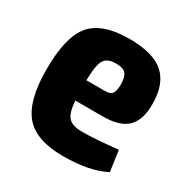

<svg xmlns="http://www.w3.org/2000/svg" viewBox="-126 -617 720 739"><g transform="rotate(30 234.5 -247.5)"><path d="M264 -106Q323 -106 422 -117L435 -25Q365 12 247 12Q127 12 76.5 -48Q26 -108 26 -246Q26 -391 75.5 -449Q125 -507 244 -507Q351 -507 398.5 -464.5Q446 -422 446 -335Q447 -265 414 -231Q381 -197 304 -197H182Q186 -143 204 -124.5Q222 -106 264 -106ZM249 -399Q210 -400 195.5 -377.5Q181 -355 180 -286H264Q288 -286 295.5 -299Q303 -312 303 -337Q303 -371 291 -385Q279 -399 249 -399Z"/></g></svg>

Font: exo2condensed_b
Style: Bold
Weight: 700
Width: 3
Designer: Natanael Gama
Version: Version 1.001;PS 001.001;hotconv 1.0.70;makeotf.lib2.5.58329